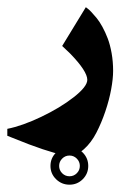

<svg xmlns="http://www.w3.org/2000/svg" viewBox="-130 -236 366 525"><path d="M80 237.7Q71.7 246 60 246Q48.3 246 40 237.7Q31.7 229.3 31.7 217.7Q31.7 206 40 197.7Q48.3 189.3 60 189.3Q71.7 189.3 80 197.7Q88.3 206 88.3 217.7Q88.3 229.3 80 237.7ZM23.3 254Q38.7 269 60 269Q81.3 269 96.3 254Q111.3 239 111.3 217.7Q111.3 196.3 96.3 181.2Q81.3 166 60 166Q38.7 166 23.3 181.2Q8 196.3 8 217.7Q8 239 23.3 254ZM59 189.3Q80 189.3 99.7 171.8Q119.3 154.3 133.3 127.3Q147.3 100.3 158 68.7Q168.7 37 174 8Q179.3 -21 179.3 -42Q179.3 -67.3 175.2 -90.7Q171 -114 164.5 -131Q158 -148 150 -162.7Q142 -177.3 134 -187Q126 -196.7 119.5 -203.5Q113 -210.3 108.7 -213.3L104.7 -216.3L40 -110.3Q40 -110.3 61.7 -89.7Q108.7 -41.3 108.7 -17.7Q108.7 0.7 71.7 29.7Q34.7 58.7 -17.3 83.5Q-69.3 108.3 -110 116.3V135.3Q-110 135.3 -50.7 158.7Q31.3 189.3 59 189.3Z"/></svg>

Font: Jomhuria
Style: Regular
Weight: 400
Designer: Arabic design by Kourosh Beigpour, Latin design by Eben Sorkin, engineering by Lasse Fister and Khaled Hosney
Version: Version 1.0010